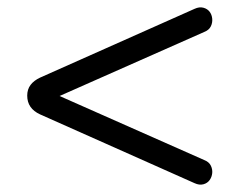

<svg xmlns="http://www.w3.org/2000/svg" viewBox="-20 -548 640 522"><path d="M509 -50 89 -237Q54 -253 54 -288Q54 -305 63 -317Q72 -329 89 -337L509 -524Q522 -530 533 -527Q544 -524 550 -516Q556 -508 557 -497Q558 -486 553 -476Q548 -466 535 -461L90 -264V-310L535 -113Q548 -108 553 -98Q558 -88 557 -77.5Q556 -67 550 -58.5Q544 -50 533 -47Q522 -44 509 -50Z"/></svg>

Font: Nunito ExtraLight Medium
Style: Regular
Weight: 500
Version: Version 3.602